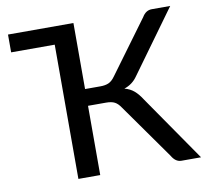

<svg xmlns="http://www.w3.org/2000/svg" viewBox="-79 -805 964 892"><g transform="rotate(-10 402.5 -358.5)"><path d="M14.6 -717.3H323.2V-405.8H396Q418.5 -405.8 434.3 -412.6Q450.2 -419.4 464.8 -439.9L647.5 -688.5Q664.6 -717.3 692.9 -717.3H779.8L566.9 -423.8Q543 -388.7 503.4 -376Q530.3 -369.1 548.8 -353Q567.4 -336.9 585 -309.1L798.8 0H706.1Q678.7 0 660.2 -32.2L477.1 -291Q463.9 -311 449 -318.8Q434.1 -326.7 408.2 -326.7H323.2V0H220.2V-633.3H14.6Z"/></g></svg>

Font: Lato-Medium
Style: Regular
Weight: 500
Designer: Lukasz Dziedzic
Foundry: tyPoland Lukasz Dziedzic
Version: Version 2.006; 2014-01-15